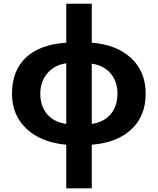

<svg xmlns="http://www.w3.org/2000/svg" viewBox="-20 -780 854 1040"><path d="M477.1 -759.8H338.9V-548.8C147.5 -536.6 44.9 -437.5 44.9 -272.9C44.9 -195.3 70.8 -132.3 123 -83C174.8 -33.7 246.6 -4.4 338.9 3.9V240.2H477.1V3.9C569.3 -3.4 641.1 -31.7 692.4 -80.1C743.7 -128.4 769 -192.4 769 -272.9C769 -351.6 743.2 -415.5 691.4 -464.4C639.6 -513.2 568.4 -541.5 477.1 -548.8ZM198.2 -272.9C198.2 -316.9 211.4 -354 237.3 -383.8C263.2 -413.6 296.9 -431.6 338.9 -437V-108.9C251.5 -120.6 198.2 -181.2 198.2 -272.9ZM616.2 -272.9C616.2 -181.6 563.5 -120.6 477.1 -108.9V-435.1C521 -428.7 555.2 -411.1 579.6 -381.8C604 -352.1 616.2 -315.9 616.2 -272.9Z"/></svg>

Font: Noto Reveo Sans
Style: Bold
Weight: 700
Designer: Monotype Design team
Foundry: Monotype Imaging Inc.
Version: Version 1.04